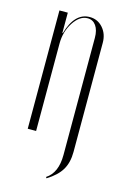

<svg xmlns="http://www.w3.org/2000/svg" viewBox="-107 -552 504 776"><g transform="rotate(15 145.0 -163.5)"><path d="M170 -501Q203 -501 225 -476Q247 -451 247 -414V43Q247 87 229 117.5Q211 148 169 174L166 169Q211 140 211 65V-425Q211 -457 198 -475.5Q185 -494 163 -494Q130 -494 104.5 -455Q79 -416 79 -366V0H44V-495H79V-410H81Q107 -501 170 -501Z"/></g></svg>

Font: Moniqa ExtLt Narrow Display
Style: Regular
Weight: 200
Width: 4
Designer: Rajesh Rajput
Foundry: Rajesh Rajput
Version: Version 1.000